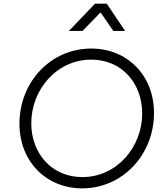

<svg xmlns="http://www.w3.org/2000/svg" viewBox="-20 -1024 924 1056"><path d="M432 12C655 12 827 -174 827 -402C827 -612 678 -757 482 -757C259 -757 87 -573 87 -344C87 -133 237 12 432 12ZM152 -346C152 -530 291 -696 482 -696C653 -696 762 -563 762 -400C762 -214 622 -50 433 -50C263 -50 152 -182 152 -346ZM359 -854H434L533 -956L603 -854H668L567 -1004H503Z"/></svg>

Font: Mluvka Light
Style: Italic
Weight: 300
Italic angle: -8°
Designer: Modified by Jiří Krblich, Original typeface by Gumpita Rahayu
Foundry: Gumpita Rahayu & Jiří Krblich
Version: Version 2.000;Glyphs 3.1.1 (3134)